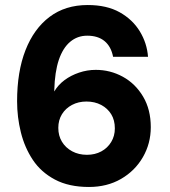

<svg xmlns="http://www.w3.org/2000/svg" viewBox="-20 -732 676 764"><path d="M334 12Q254 12 198.5 -17.5Q143 -47 110.5 -96Q78 -145 63 -205.5Q48 -266 48 -329Q48 -447 81.5 -532.5Q115 -618 177.5 -665Q240 -712 329 -712Q405 -712 456.5 -683Q508 -654 536.5 -607Q565 -560 569 -506H430Q422 -547 396 -568.5Q370 -590 327 -590Q288 -590 259 -565.5Q230 -541 214 -493.5Q198 -446 196 -374Q196 -373 196 -371.5Q196 -370 196 -368Q211 -394 236.5 -413Q262 -432 294.5 -443Q327 -454 361 -454Q419 -454 469 -426.5Q519 -399 549.5 -347.5Q580 -296 580 -226Q580 -161 548.5 -106.5Q517 -52 461.5 -20Q406 12 334 12ZM326 -116Q358 -116 383 -129.5Q408 -143 422.5 -167Q437 -191 437 -221Q437 -254 422.5 -277.5Q408 -301 382.5 -314.5Q357 -328 324 -328Q292 -328 266.5 -314.5Q241 -301 226.5 -277.5Q212 -254 212 -223Q212 -192 226.5 -168Q241 -144 267 -130Q293 -116 326 -116Z"/></svg>

Font: DM Sans 16pt Black
Style: Regular
Weight: 900
Version: Version 4.004;gftools[0.9.30]